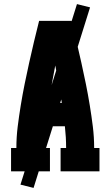

<svg xmlns="http://www.w3.org/2000/svg" viewBox="-20 -837 540 938"><path d="M34 0V-114H60Q60 -167 66.5 -219Q73 -271 81.5 -323Q90 -375 100.5 -427Q111 -479 122.5 -530.5Q134 -582 146 -633Q158 -684 171 -735H329Q342 -684 354 -633Q366 -582 377.5 -530.5Q389 -479 399.5 -427Q410 -375 418.5 -323Q427 -271 433.5 -219Q440 -167 440 -114H466V0H276V-114H303Q303 -140 301.5 -166.5Q300 -193 297 -220H203Q200 -193 198.5 -166.5Q197 -140 197 -114H224V0ZM282 -334Q275 -380 267 -426Q259 -472 250 -517Q241 -472 233 -426Q225 -380 218 -334ZM144 81 80 65 356 -817 420 -801Z"/></svg>

Font: Iosevka Curly Slab Heavy
Style: Regular
Weight: 900
Monospace: yes
Designer: Belleve Invis
Foundry: Belleve Invis
Version: Version 22.1.2; ttfautohint (v1.8.4)